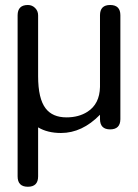

<svg xmlns="http://www.w3.org/2000/svg" viewBox="-20 -520 539 750"><path d="M410.2 -500.5Q450.2 -500.5 450.2 -460.4V-54.2Q449.7 -14.6 410.2 -14.6Q371.1 -14.6 370.6 -54.2V-71.8Q300.8 -0.5 218.3 -0.5Q165.5 -0.5 128.9 -22.5V168.9Q128.9 209.5 88.9 209.5Q48.8 209.5 48.8 168.9V-460Q48.8 -500.5 88.9 -500.5Q105.5 -500.5 117.2 -488.8Q128.9 -477.1 128.9 -460V-222.2Q128.9 -134.8 158.2 -96.7Q185.1 -61.5 239.7 -61.5Q287.6 -61.5 321.8 -83.5Q369.1 -113.8 370.6 -180.2V-460.4Q370.6 -500.5 410.2 -500.5Z"/></svg>

Font: inglobal
Style: Regular
Weight: 400
Designer: Andrey Kochetov, Denis Davydov, Evgeny Yurtaev
Foundry: inglobal
Version: Version 1.00 September 25, 2014, initial release